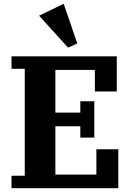

<svg xmlns="http://www.w3.org/2000/svg" viewBox="-20 -996 698 1016"><path d="M41 -66H111V-632H41V-698H598V-512H482V-626H273V-400H405V-460H479V-268H405V-328H273V-72H490V-206H606V0H41ZM187 -913 317 -976 389 -766 340 -744Z"/></svg>

Font: IBM Plex Serif
Style: Bold
Weight: 700
Designer: Mike Abbink, Paul van der Laan, Pieter van Rosmalen
Foundry: Bold Monday
Version: Version 2.008